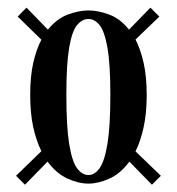

<svg xmlns="http://www.w3.org/2000/svg" viewBox="-20 -518 475 515"><path d="M47 -22.5 23 -46.5 91 -112.5Q77.5 -139.5 69.2 -176.8Q61 -214 61 -263.5Q61 -313 69.2 -349.5Q77.5 -386 91 -411.5L27.5 -473.5L51 -497.5L108.5 -438.5Q132.5 -468 162 -479Q191.5 -490 217.5 -490Q242.5 -490 272.2 -479.2Q302 -468.5 326 -438.5L383.5 -497.5L407.5 -473.5L343.5 -412Q357 -386 365.2 -349.5Q373.5 -313 373.5 -263.5Q373.5 -214 365.2 -176.5Q357 -139 343.5 -112L411.5 -46.5L387.5 -22.5L327 -84.5Q303 -52 273.2 -38.8Q243.5 -25.5 217.5 -25.5Q190.5 -25.5 161 -39Q131.5 -52.5 107.5 -84.5ZM217.5 -48.5Q234 -48.5 247.2 -67Q260.5 -85.5 268.2 -132.2Q276 -179 276 -263.5Q276 -346 268.2 -390Q260.5 -434 247.2 -450.5Q234 -467 217.5 -467Q200 -467 186.5 -450.5Q173 -434 165.5 -390Q158 -346 158 -263.5Q158 -179 165.5 -132.2Q173 -85.5 186.5 -67Q200 -48.5 217.5 -48.5Z"/></svg>

Font: Imbue 50pt
Style: Bold
Weight: 700
Designer: Tyler Finck
Foundry: Etcetera Type Company
Version: Version 1.102; ttfautohint (v1.8.3)